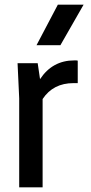

<svg xmlns="http://www.w3.org/2000/svg" viewBox="-20 -800 390 820"><path d="M337 -780 238 -607H136L227 -780ZM312 -541V-445H294Q207 -445 162 -377V0H62V-380L55 -530H141L151 -462Q204 -542 297 -542Q300 -542 306 -542Z"/></svg>

Font: Coupeur_Texte
Style: Regular
Weight: 400
Designer: Léa Rolland
Version: Version 1.000;PS 001.000;hotconv 1.0.88;makeotf.lib2.5.64775